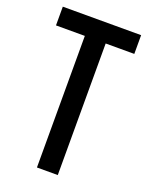

<svg xmlns="http://www.w3.org/2000/svg" viewBox="-136 -786 667 857"><g transform="rotate(20 197.5 -357.0)"><path d="M247 0V-625H383V-714H11V-625H148V0Z"/></g></svg>

Font: Noto Sans Khmer ExtraCondensed Medium
Style: Regular
Weight: 500
Width: 2
Designer: Danh Hong and the Monotype Design Team
Foundry: Monotype Imaging Inc.
Version: Version 2.004